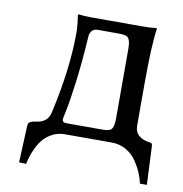

<svg xmlns="http://www.w3.org/2000/svg" viewBox="-68 -497 657 690"><g transform="rotate(10 260.5 -152.0)"><path d="M173.8 -51.8Q173.8 -46.4 176.8 -43.7Q179.7 -41 183.1 -40.5Q186.5 -40 192.9 -40H321.8Q347.7 -40 354.7 -50.3Q361.8 -60.5 361.8 -87.9V-340.8Q361.8 -369.1 354.7 -379.6Q347.7 -390.1 321.8 -390.1H241.2Q226.6 -390.1 219.7 -380.4Q212.9 -370.6 212.9 -363.8Q206.5 -263.2 196.8 -189.5Q187 -115.7 180.4 -85.4Q173.8 -55.2 173.8 -51.8ZM168 -365.2Q168 -392.1 162.1 -430.2L164.1 -433.1Q182.1 -430.2 211.9 -430.2H399.9Q429.7 -430.2 448.2 -433.1L450.2 -430.2Q440.9 -367.2 440.9 -229V-76.2Q440.9 -51.3 456.8 -39.1Q472.7 -26.9 492.2 -24.9Q500.5 -24.4 503.2 -21.2Q505.9 -18.1 505.9 -9.8L512.2 127.9H486.8Q483.4 109.9 475.3 90.6Q467.3 71.3 452.9 49.6Q438.5 27.8 414.8 13.9Q391.1 0 361.8 0H189.9Q166 0 146.2 10.3Q126.5 20.5 114.3 34.4Q102.1 48.3 92.5 67.9Q83 87.4 78.9 101.1Q74.7 114.7 71.8 128.9L45.9 127.9L51.8 -4.9Q52.2 -17.1 59.3 -21Q66.4 -24.9 80.1 -26.9Q122.6 -31.2 130.9 -69.8Q168 -235.4 168 -365.2Z"/></g></svg>

Font: Linear Smooth
Style: Regular
Weight: 400
Designer: Philipp H. Poll, Flanker
Foundry: Philipp H. Poll, reworked by Flanker
Version: Version 1.061 | FøM Fix